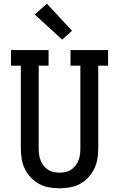

<svg xmlns="http://www.w3.org/2000/svg" viewBox="-20 -1004 640 1032"><path d="M300 8Q272 8 243.5 3Q215 -2 190 -15.5Q165 -29 145.5 -50Q126 -71 113.5 -96.5Q101 -122 96.5 -150Q92 -178 92 -206V-651H39V-735H241V-651H188V-206Q188 -190 190 -174Q192 -158 198 -142.5Q204 -127 214 -114Q224 -101 237.5 -92Q251 -83 267.5 -79.5Q284 -76 300 -76Q316 -76 332.5 -79.5Q349 -83 362.5 -92Q376 -101 386 -114Q396 -127 402 -142.5Q408 -158 410 -174Q412 -190 412 -206V-651H359V-735H561V-651H508V-206Q508 -178 503.5 -150Q499 -122 486.5 -96.5Q474 -71 454.5 -50Q435 -29 410 -15.5Q385 -2 356.5 3Q328 8 300 8ZM314 -791 167 -926 232 -984 367 -839Z"/></svg>

Font: Iosevka HT Medium Extended
Style: Regular
Weight: 500
Width: 7
Monospace: yes
Designer: Belleve Invis
Foundry: Belleve Invis
Version: Version 32.3.0; ttfautohint (v1.8.4)